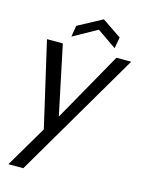

<svg xmlns="http://www.w3.org/2000/svg" viewBox="-146 -841 886 1183"><g transform="rotate(15 297.5 -249.5)"><path d="M183.1 -5.9 58.1 -547.9H159.2L252 -106L501 -547.9H595.2L123 257.8H27.8ZM487.8 -673.8 475.1 -602.1 352.1 -687 199.2 -602.1 210.9 -673.8 365.2 -756.8Z"/></g></svg>

Font: Poppins
Style: Italic
Weight: 400
Italic angle: -10°
Designer: Ninad Kale (Devanagari), Jonny Pinhorn (Latin)
Foundry: Indian Type Foundry
Version: Version 3.200;PS 1.000;hotconv 16.6.54;makeotf.lib2.5.65590